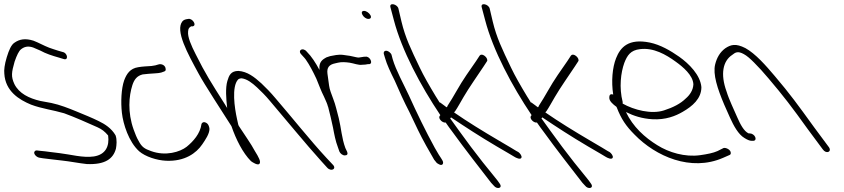

<svg xmlns="http://www.w3.org/2000/svg" viewBox="-145 -762 4104 934"><path d="M24 -26C15 -17 30 2 46 5L64 8C94 11 124 16 157 19C195 23 239 32 277 36C367 40 406 10 419 -39C422 -55 425 -83 417 -104C397 -138 366 -158 335 -173C303 -189 265 -204 229 -219C188 -236 147 -252 105 -261L51 -271C-4 -284 -52 -307 -75 -353C-92 -390 -89 -409 -74 -462C-63 -494 -53 -514 -43 -522C-28 -534 -10 -540 16 -531L51 -516C78 -501 109 -491 141 -482L164 -475C190 -466 184 -505 160 -509L136 -516C121 -521 107 -525 94 -530C68 -540 44 -554 18 -564C-23 -577 -51 -571 -75 -554C-90 -544 -101 -520 -112 -484C-123 -448 -126 -421 -124 -404C-119 -318 -52 -277 6 -253C59 -233 113 -227 167 -211C219 -192 280 -165 329 -143C351 -133 364 -123 381 -103C388 -51 369 -10 312 -1C259 7 197 -11 145 -17C113 -20 80 -26 53 -28L36 -30C31 -31 26 -29 24 -26Z M532 -26C562 0 618 18 663 20C754 24 810 -17 839 -60C854 -82 874 -111 874 -135C873 -147 868 -161 855 -166C844 -171 836 -164 835 -158C829 -112 795 -74 763 -48C731 -23 661 -1 590 -27C559 -38 545 -46 529 -77C520 -92 513 -110 505 -132C475 -216 482 -295 499 -348C508 -375 521 -393 549 -400C560 -401 569 -402 578 -403C597 -405 626 -405 639 -409C648 -413 663 -414 661 -425C661 -444 641 -454 624 -448C614 -445 610 -443 592 -441C567 -439 549 -439 527 -435C488 -429 471 -403 459 -371C445 -331 442 -266 448 -213C454 -159 481 -72 532 -26Z M821 -404C847 -355 939 -214 981 -148C1003 -84 1036 -18 1076 22C1084 28 1109 44 1117 35C1126 25 1113 2 1095 -27C1076 -63 1044 -107 1017 -149C1016 -152 1014 -154 1014 -156L1008 -183C996 -237 981 -340 1013 -375C1017 -379 1024 -381 1031 -381C1058 -377 1081 -359 1105 -337C1123 -320 1146 -298 1169 -270C1245 -181 1342 -62 1418 22L1447 54C1467 75 1494 59 1474 39L1443 6C1365 -78 1272 -195 1196 -283C1171 -313 1147 -337 1127 -356C1092 -388 1058 -414 1015 -417C978 -417 969 -395 961 -368C951 -334 955 -282 960 -237C960 -236 962 -236 961 -235L950 -253C879 -365 855 -402 807 -498C785 -541 767 -582 770 -609C771 -625 776 -628 785 -634H793C814 -639 791 -674 771 -670C758 -668 751 -667 743 -659C705 -614 769 -500 821 -404Z M1506 -25C1510 -15 1522 -6 1532 -6C1544 -6 1548 -12 1544 -23L1535 -42C1517 -91 1515 -138 1503 -187C1494 -219 1488 -251 1476 -281C1468 -303 1458 -327 1456 -345C1453 -364 1451 -384 1448 -403C1444 -433 1456 -448 1486 -454L1499 -457C1515 -461 1536 -460 1556 -457C1576 -454 1599 -444 1617 -447C1626 -447 1638 -448 1645 -450H1652C1672 -454 1653 -491 1632 -486H1626C1616 -484 1610 -484 1600 -482C1596 -482 1590 -483 1586 -484L1568 -488C1561 -490 1552 -491 1545 -492L1524 -495C1499 -498 1478 -492 1461 -489L1443 -483C1438 -480 1432 -477 1427 -473C1412 -461 1407 -446 1409 -422C1390 -457 1371 -487 1347 -511C1328 -534 1301 -517 1321 -497C1328 -488 1333 -485 1342 -473C1361 -446 1378 -413 1394 -379C1407 -348 1417 -319 1431 -292L1439 -274C1443 -266 1446 -257 1449 -249C1448 -247 1450 -245 1451 -243C1460 -209 1468 -174 1475 -141C1481 -109 1487 -76 1499 -45Z M1618 -690C1624 -679 1636 -670 1647 -670C1658 -670 1663 -677 1657 -688C1651 -699 1637 -709 1626 -709C1615 -709 1612 -701 1618 -690ZM1775 -370C1797 -319 1820 -268 1847 -216L1889 -128C1908 -88 1949 -15 1967 15L1976 26C1979 31 1984 34 1990 37C2007 47 2016 33 2007 18L2001 8C1996 1 1985 -16 1970 -43C1926 -123 1882 -214 1844 -298C1818 -354 1781 -420 1765 -475L1760 -494C1759 -499 1755 -504 1750 -508C1734 -521 1719 -515 1722 -500L1728 -480C1737 -448 1755 -410 1775 -370Z M1771 -664C1809 -518 1901 -345 1997 -202L1994 -198C1985 -187 2006 -163 2023 -166C2033 -151 2045 -135 2057 -119C2111 -44 2198 68 2244 127L2257 141C2272 161 2303 154 2285 130L2275 116C2268 106 2242 76 2204 28C2166 -20 2127 -72 2086 -129L2045 -186C2047 -187 2047 -189 2049 -191C2119 -144 2188 -99 2271 -50C2320 -21 2349 -5 2356 0C2365 6 2388 17 2392 4C2394 -4 2385 -16 2377 -22L2366 -28C2359 -33 2331 -49 2282 -78C2202 -125 2129 -170 2064 -215C2066 -217 2066 -219 2069 -221C2082 -240 2094 -263 2110 -290C2136 -335 2180 -397 2207 -438L2224 -464C2226 -467 2226 -471 2224 -476C2220 -486 2208 -496 2198 -496C2193 -496 2190 -494 2188 -491L2171 -465C2159 -447 2143 -424 2124 -397C2090 -348 2062 -292 2032 -247C2031 -244 2031 -242 2028 -240C2023 -243 2021 -245 2017 -248L1998 -262C1997 -263 1994 -264 1993 -264C1988 -274 1980 -284 1975 -293C1943 -346 1916 -393 1897 -433C1853 -525 1827 -578 1808 -657L1793 -721C1787 -742 1749 -751 1754 -728Z M2215 -664C2253 -518 2345 -345 2441 -202L2438 -198C2429 -187 2450 -163 2467 -166C2477 -151 2489 -135 2501 -119C2555 -44 2642 68 2688 127L2701 141C2716 161 2747 154 2729 130L2719 116C2712 106 2686 76 2648 28C2610 -20 2571 -72 2530 -129L2489 -186C2491 -187 2491 -189 2493 -191C2563 -144 2632 -99 2715 -50C2764 -21 2793 -5 2800 0C2809 6 2832 17 2836 4C2838 -4 2829 -16 2821 -22L2810 -28C2803 -33 2775 -49 2726 -78C2646 -125 2573 -170 2508 -215C2510 -217 2510 -219 2513 -221C2526 -240 2538 -263 2554 -290C2580 -335 2624 -397 2651 -438L2668 -464C2670 -467 2670 -471 2668 -476C2664 -486 2652 -496 2642 -496C2637 -496 2634 -494 2632 -491L2615 -465C2603 -447 2587 -424 2568 -397C2534 -348 2506 -292 2476 -247C2475 -244 2475 -242 2472 -240C2467 -243 2465 -245 2461 -248L2442 -262C2441 -263 2438 -264 2437 -264C2432 -274 2424 -284 2419 -293C2387 -346 2360 -393 2341 -433C2297 -525 2271 -578 2252 -657L2237 -721C2231 -742 2193 -751 2198 -728Z M2819 -287C2818 -270 2839 -253 2853 -243L2855 -240C2877 -183 2900 -149 2942 -107C3045 -1 3216 74 3372 6L3404 -8C3409 -10 3410 -14 3410 -18C3410 -34 3386 -45 3375 -42L3345 -27C3325 -18 3296 -12 3260 -7C3187 3 3109 -20 3052 -56C2992 -93 2934 -145 2900 -217C2938 -198 2979 -185 3028 -182C3093 -178 3142 -198 3176 -218C3223 -245 3267 -282 3267 -338C3262 -397 3207 -452 3159 -486C3116 -516 3068 -544 3016 -555C2912 -576 2873 -532 2852 -479C2834 -434 2828 -366 2838 -302C2821 -308 2819 -296 2819 -287ZM2884 -258V-266C2866 -336 2875 -409 2892 -456C2906 -492 2922 -518 2969 -523C3034 -531 3094 -497 3142 -462C3177 -437 3226 -396 3228 -352C3227 -324 3211 -300 3191 -283C3166 -258 3129 -239 3085 -225C3024 -205 2939 -227 2884 -258Z M3406 -190C3424 -150 3447 -108 3476 -91C3490 -82 3502 -77 3511 -77H3519C3529 -77 3533 -85 3529 -95C3525 -105 3513 -113 3503 -113H3497C3474 -123 3456 -158 3442 -190L3414 -253C3405 -274 3396 -295 3389 -318C3359 -401 3371 -465 3417 -495C3432 -507 3444 -515 3473 -499C3488 -491 3504 -477 3523 -458C3545 -436 3569 -410 3594 -380C3667 -294 3706 -243 3785 -133L3857 -36C3874 -11 3902 -23 3888 -45L3816 -142C3735 -254 3698 -305 3624 -392C3580 -444 3530 -501 3481 -528C3434 -552 3410 -545 3383 -527C3357 -508 3342 -481 3334 -449C3322 -401 3345 -331 3378 -253Z"/></svg>

Font: Stray Cat
Style: OpSuObl
Weight: 400
Version: Version 1.0